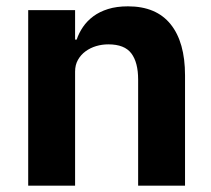

<svg xmlns="http://www.w3.org/2000/svg" viewBox="-20 -586 667 606"><path d="M69 -554H217V-461H222Q229 -482 242 -501Q255 -520 274.5 -534.5Q294 -549 321 -557.5Q348 -566 384 -566Q473 -566 518.5 -509.5Q564 -453 564 -348V0H416V-335Q416 -389 394.5 -417.5Q373 -446 322 -446Q302 -446 283.5 -440.5Q265 -435 250 -424Q235 -413 226 -397Q217 -381 217 -360V0H69Z"/></svg>

Font: IBM-Poppins
Style: Poppins-Bold
Weight: 700
Designer: Mike Abbink, Paul van der Laan, Pieter van Rosmalen, Ben Mitchell, Mark Frömberg
Foundry: Bold Monday
Version: Version 1.1